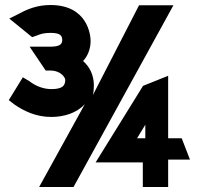

<svg xmlns="http://www.w3.org/2000/svg" viewBox="-20 -745 793 765"><path d="M15 -346 37 -329C73 -304 122 -279 184 -279C234 -279 285 -294 318 -330L136 0H273L671 -724H534L350 -366C353 -378 354 -391 354 -405C354 -446 337 -479 311 -502C329 -521 341 -549 341 -582C341 -604 330 -725 181 -725C129 -725 90 -709 57 -691L17 -671L108 -597L125 -603H126C141 -610 158 -614 181 -614C219 -614 228 -604 228 -585C228 -567 215 -559 179 -559H98L162 -464H179C225 -464 240 -434 240 -427C240 -402 227 -390 184 -390C151 -390 120 -404 99 -420L98 -421L71 -437ZM361 -98H549V0H650V-109H737L704 -194H650V-443L550 -403ZM526 -194 559 -248V-194Z"/></svg>

Font: Charger Sport
Style: Ult
Weight: 1000
Designer: Jasper
Foundry: Cannot Into Space Fonts
Version: Version 1.1